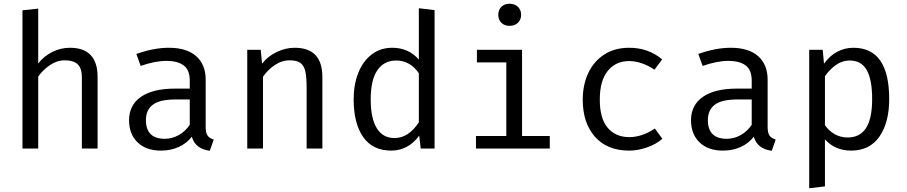

<svg xmlns="http://www.w3.org/2000/svg" viewBox="-20 -793 4840 1025"><path d="M184 -454Q215 -494 260 -516Q305 -538 353 -538Q501 -538 501 -382V0H417V-381Q417 -428 395 -449.5Q373 -471 325 -471Q284 -471 246 -445Q208 -419 184 -384V0H100V-738L184 -747Z M1121 -48 1100 12Q1023 2 1004 -63Q976 -27 933.5 -8Q891 11 839 11Q760 11 714.5 -33Q669 -77 669 -151Q669 -232 732.5 -276Q796 -320 915 -320H993V-363Q993 -419 961 -443.5Q929 -468 868 -468Q808 -468 731 -441L708 -505Q801 -538 881 -538Q977 -538 1027.5 -493Q1078 -448 1078 -368V-115Q1078 -84 1088 -69.5Q1098 -55 1121 -48ZM993 -127V-262H917Q833 -262 796 -234Q759 -206 759 -152Q759 -52 860 -52Q899 -52 934.5 -72Q970 -92 993 -127Z M1300 -527H1372L1379 -453Q1410 -493 1457.5 -515.5Q1505 -538 1553 -538Q1701 -538 1701 -382V0H1617V-320Q1617 -379 1610.5 -410Q1604 -441 1585 -456Q1566 -471 1527 -471Q1484 -471 1446 -445Q1408 -419 1384 -383V0H1300Z M2300 -739V0H2226L2218 -69Q2189 -29 2151 -9Q2113 11 2069 11Q1969 11 1918.5 -62Q1868 -135 1868 -263Q1868 -342 1893 -404.5Q1918 -467 1964.5 -502.5Q2011 -538 2074 -538Q2161 -538 2216 -475V-749ZM1959 -263Q1959 -161 1991.5 -108.5Q2024 -56 2086 -56Q2161 -56 2216 -140V-402Q2194 -435 2163 -452.5Q2132 -470 2096 -470Q2030 -470 1994.5 -418Q1959 -366 1959 -263Z M2762 -714Q2762 -688 2745 -671.5Q2728 -655 2700 -655Q2673 -655 2656.5 -671.5Q2640 -688 2640 -714Q2640 -740 2656.5 -756.5Q2673 -773 2700 -773Q2728 -773 2745 -756.5Q2762 -740 2762 -714ZM2767 -67H2915V0H2521V-67H2683V-460H2526V-527H2767Z M3476 -107 3516 -52Q3483 -23 3434 -6Q3385 11 3339 11Q3222 11 3156.5 -62.5Q3091 -136 3091 -261Q3091 -340 3120.5 -403Q3150 -466 3206 -502Q3262 -538 3339 -538Q3441 -538 3515 -476L3474 -421Q3405 -467 3338 -467Q3267 -467 3224.5 -414.5Q3182 -362 3182 -261Q3182 -160 3224.5 -110.5Q3267 -61 3339 -61Q3408 -61 3476 -107Z M4121 -48 4100 12Q4023 2 4004 -63Q3976 -27 3933.5 -8Q3891 11 3839 11Q3760 11 3714.5 -33Q3669 -77 3669 -151Q3669 -232 3732.5 -276Q3796 -320 3915 -320H3993V-363Q3993 -419 3961 -443.5Q3929 -468 3868 -468Q3808 -468 3731 -441L3708 -505Q3801 -538 3881 -538Q3977 -538 4027.5 -493Q4078 -448 4078 -368V-115Q4078 -84 4088 -69.5Q4098 -55 4121 -48ZM3993 -127V-262H3917Q3833 -262 3796 -234Q3759 -206 3759 -152Q3759 -52 3860 -52Q3899 -52 3934.5 -72Q3970 -92 3993 -127Z M4727 -264Q4727 -139 4675 -64Q4623 11 4524 11Q4438 11 4384 -49V202L4300 212V-527H4372L4379 -453Q4408 -494 4448.5 -516Q4489 -538 4536 -538Q4727 -538 4727 -264ZM4384 -386V-125Q4405 -94 4436.5 -76.5Q4468 -59 4505 -59Q4571 -59 4603.5 -109.5Q4636 -160 4636 -264Q4636 -368 4607 -419Q4578 -470 4516 -470Q4476 -470 4442.5 -446Q4409 -422 4384 -386Z"/></svg>

Font: Fira Mono
Style: Regular
Weight: 400
Designer: Carrois Corporate & Edenspiekermann AG
Foundry: Carrois Corporate GbR & Edenspiekermann AG
Version: Version 3.206